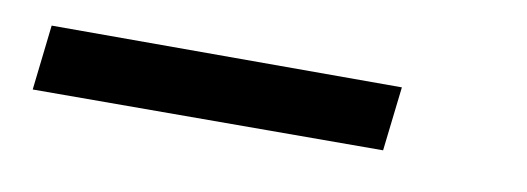

<svg xmlns="http://www.w3.org/2000/svg" viewBox="-25 -20 557 203"><g transform="rotate(10 253.0 82.0)"><path d="M396 47H20L12 117L388 116Z"/></g></svg>

Font: United Sans
Style: Italic
Weight: 400
Italic angle: -8°
Designer: Pablo Impallari, Rodrigo Fuenzalida (Modified by Dan O. Williams)
Version: Version 1.000;PS 001.000;hotconv 1.0.88;makeotf.lib2.5.64775